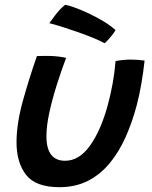

<svg xmlns="http://www.w3.org/2000/svg" viewBox="-20 -750 629 796"><path d="M459 -496.5Q468.5 -499 486.5 -501Q504.5 -503 521.5 -503Q535.5 -503 552.5 -501.8Q569.5 -500.5 579.5 -499Q574.5 -453 566.5 -405.5Q558.5 -358 546.5 -312.5Q528 -243 500.8 -181.8Q473.5 -120.5 435 -73.8Q396.5 -27 345 -0.5Q293.5 26 226 26Q128 26 88.2 -25Q48.5 -76 48.5 -160Q48.5 -236 74.2 -329.5Q100 -423 133 -517.5Q143.5 -518 159.5 -518.2Q175.5 -518.5 189 -518Q207 -517.5 225 -515.2Q243 -513 254 -510Q233.5 -455.5 215 -396.8Q196.5 -338 184.5 -283Q172.5 -228 172.5 -185Q172.5 -83.5 250 -83.5Q308 -83.5 353 -146Q398 -208.5 427 -315Q439 -359.5 447.2 -405Q455.5 -450.5 459 -496.5ZM250 -730Q260.5 -729 286.2 -720Q312 -711 344.2 -696Q376.5 -681 407.2 -662.8Q438 -644.5 459 -625Q450.5 -610.5 434.8 -592.2Q419 -574 413.5 -571Q396.5 -580.5 368 -592.2Q339.5 -604 306 -615.8Q272.5 -627.5 240.5 -637.8Q208.5 -648 184.5 -654Q190.5 -662.5 209.2 -687.5Q228 -712.5 250 -730Z"/></svg>

Font: Grandstander Medium
Style: Italic
Weight: 500
Italic angle: -15°
Designer: Tyler Finck
Foundry: Etcetera Type Co
Version: Version 1.200; ttfautohint (v1.8.3)